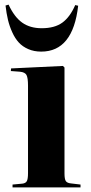

<svg xmlns="http://www.w3.org/2000/svg" viewBox="-20 -810 392 830"><path d="M158.2 -586.9Q127 -586.9 102.3 -597.7Q77.6 -608.4 61.3 -626.2Q44.9 -644 33 -670.4Q21 -696.8 14.4 -724.4Q7.8 -752 3.9 -786.1L17.1 -790Q42 -736.3 75.9 -712.2Q109.9 -688 160.2 -688Q216.3 -688 249.5 -712.2Q282.7 -736.3 305.2 -788.1L317.9 -785.2Q295.4 -586.9 158.2 -586.9ZM34.2 0V-12.2L76.2 -16.1Q90.8 -17.6 95.9 -26.9Q101.1 -36.1 101.1 -62V-439.9Q101.1 -473.6 94.5 -485.8Q87.9 -498 65.9 -500L26.9 -502.9L27.8 -514.2L252 -524.9L258.8 -518.1V-60.1Q258.8 -35.6 264.6 -27.1Q270.5 -18.6 287.1 -17.1L328.1 -12.2V0Z"/></svg>

Font: Display Regular
Style: Bold
Weight: 700
Designer: Latin by Veronika Burian and Jose Scaglione. Greek by Irene Vlachou. Cyrillic by Vera Evstafieva.
Foundry: TypeTogether
Version: Version 3.002